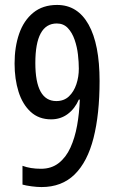

<svg xmlns="http://www.w3.org/2000/svg" viewBox="-20 -796 469 777"><path d="M148 -39Q130 -39 107.5 -42Q85 -45 71 -49V-125Q103 -113 146 -113Q188 -113 217.5 -136Q247 -159 265 -198.5Q283 -238 292 -288Q301 -338 303 -393H299Q283 -356 254 -334.5Q225 -313 187 -313Q137 -313 104 -343.5Q71 -374 55 -425Q39 -476 39 -539Q39 -606 57.5 -659.5Q76 -713 114.5 -744.5Q153 -776 211 -776Q294 -776 338.5 -696.5Q383 -617 383 -468Q383 -334 358.5 -237.5Q334 -141 282 -90Q230 -39 148 -39ZM208 -387Q239 -387 259 -406Q279 -425 289 -455Q299 -485 299 -518Q299 -544 295.5 -575Q292 -606 282 -635Q272 -664 254.5 -682.5Q237 -701 210 -701Q123 -701 123 -541Q123 -387 208 -387Z"/></svg>

Font: Noto Sans Tamil UI ExtraCondensed
Style: Regular
Weight: 400
Width: 2
Designer: Jelle Bosma - Monotype Design Team
Foundry: Monotype Imaging Inc.
Version: Version 2.004